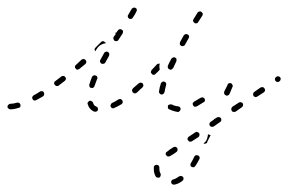

<svg xmlns="http://www.w3.org/2000/svg" viewBox="-26 -290 778 518"><path d="M437 197Q435 200 436 203Q436 204 437 205Q438 207 439 207Q441 208 442 208Q444 209 445 208Q456 206 466 198Q469 196 469 193Q470 190 468 188Q467 186 466 186Q465 185 463 185Q462 184 460 185Q459 185 457 186Q449 192 442 194Q439 194 437 197ZM404 163Q404 160 403 158Q401 155 398 155Q396 154 395 155Q393 155 392 156Q391 157 390 158Q389 159 389 161Q389 164 389 167Q389 177 394 186Q395 188 398 189Q401 190 404 189Q405 188 406 187Q407 186 407 184Q408 183 408 181Q407 180 407 178Q404 173 404 167Q404 165 404 163ZM488 156Q488 159 491 160Q492 161 494 161Q495 162 497 161Q498 161 499 160Q500 159 501 158Q507 149 512 139Q512 138 513 137Q513 135 512 134Q512 132 511 131Q510 130 508 129Q507 129 506 129Q504 128 503 129Q501 129 500 130Q499 131 498 133Q494 142 489 150Q487 153 488 156ZM443 125 450 120Q451 119 452 118Q453 116 453 115Q453 113 453 112Q453 111 452 109Q450 107 447 106Q444 106 442 107L434 112L425 119Q423 120 422 121Q422 122 421 124Q421 125 421 127Q422 128 423 129Q424 132 427 132Q430 133 433 131ZM535 72Q535 76 534 79Q533 85 530 90Q527 94 523 97Q525 98 526 98Q528 98 529 97Q530 97 532 96Q533 95 533 93L542 75V74Q541 74 541 74Q538 74 535 72ZM512 75Q513 72 511 69Q509 67 506 66Q503 65 501 67L483 79Q482 80 481 81Q481 82 480 84Q480 85 480 87Q481 88 482 89Q483 92 486 92Q489 93 492 91L509 80Q512 78 512 75ZM570 37Q571 36 571 35Q571 33 571 32Q571 30 570 29Q568 26 565 26Q562 25 559 27L553 31Q552 31 551 30Q551 31 551 31Q552 32 552 32L542 39Q541 40 540 41Q540 42 539 43Q539 45 539 46Q540 48 540 49Q542 52 545 52Q548 53 551 51L568 39Q569 39 570 37ZM630 -6Q630 -9 629 -11Q628 -13 627 -13Q625 -14 624 -14Q622 -15 621 -14Q619 -14 618 -13L601 -2Q599 0 598 3Q598 6 599 9Q600 10 601 11Q603 12 604 12Q606 12 607 12Q608 12 610 11L627 -1Q629 -3 630 -6ZM456 12Q457 11 458 10Q460 9 460 8Q461 7 461 5Q462 2 460 0Q458 -3 455 -3Q445 -4 438 -8Q435 -9 432 -8Q429 -8 427 -5Q427 -3 427 -2Q427 0 427 1Q427 2 428 3Q429 5 431 5Q441 10 453 12Q454 12 456 12ZM228 11Q231 12 234 11Q237 10 238 7Q239 5 238 4Q238 2 238 1Q237 0 236 -1Q235 -2 233 -3Q227 -5 225 -13Q224 -16 221 -17Q218 -19 215 -18Q214 -17 213 -16Q212 -15 211 -14Q210 -12 210 -11Q210 -10 211 -8Q213 -1 217 3Q222 9 228 11ZM27 0Q28 -1 29 -2Q29 -3 29 -5Q30 -6 29 -8Q28 -11 26 -12Q23 -14 20 -13Q10 -10 2 -10Q0 -10 -1 -9Q-3 -8 -4 -7Q-5 -6 -5 -5Q-6 -3 -6 -2Q-6 1 -3 3Q-1 5 2 5Q12 5 24 1Q26 1 27 0ZM304 -11Q305 -12 305 -14Q305 -15 305 -17Q305 -18 304 -19Q302 -22 299 -23Q296 -23 294 -22Q285 -16 276 -12Q275 -11 274 -10Q273 -9 273 -8Q272 -6 272 -5Q272 -3 273 -2Q274 1 277 2Q280 3 283 1Q292 -3 302 -9Q303 -10 304 -11ZM527 -18Q527 -21 526 -24Q525 -25 524 -26Q522 -27 521 -27Q519 -28 518 -27Q517 -27 515 -26Q506 -21 498 -16Q496 -15 496 -14Q495 -13 494 -12Q494 -10 494 -9Q494 -7 495 -6Q496 -3 499 -2Q502 -2 505 -3Q513 -8 523 -14Q526 -15 527 -18ZM93 -35Q94 -38 92 -41Q92 -42 90 -43Q89 -44 88 -44Q86 -44 85 -44Q83 -44 82 -43Q73 -37 65 -33Q62 -31 61 -28Q60 -25 62 -23Q62 -21 64 -20Q65 -19 66 -19Q68 -19 69 -19Q71 -19 72 -20Q81 -25 90 -30Q93 -32 93 -35ZM688 -43Q688 -45 689 -46Q689 -48 689 -49Q688 -50 687 -52Q686 -54 683 -55Q680 -55 677 -54L660 -42Q659 -41 658 -40Q657 -39 657 -37Q657 -36 657 -34Q657 -33 658 -31Q660 -29 663 -28Q666 -28 669 -30L686 -41Q687 -42 688 -43ZM579 -37Q580 -34 583 -33Q584 -32 586 -32Q587 -32 588 -32Q590 -33 591 -34Q592 -35 593 -36L601 -55Q603 -58 601 -61Q600 -64 598 -65Q596 -66 595 -66Q593 -66 592 -65Q590 -65 589 -64Q588 -63 588 -61L579 -43Q578 -40 579 -37ZM403 -40Q404 -39 405 -38Q405 -37 407 -36Q408 -35 410 -35Q413 -35 415 -37Q417 -38 418 -42Q419 -49 422 -60Q423 -63 422 -66Q420 -69 417 -70Q416 -70 414 -70Q413 -70 412 -69Q410 -68 409 -67Q408 -66 408 -65Q404 -53 403 -43Q403 -42 403 -40ZM360 -57Q361 -58 361 -60Q361 -61 360 -62Q360 -64 359 -65Q357 -67 354 -67Q350 -67 348 -65Q340 -58 333 -52Q332 -51 331 -49Q331 -48 330 -46Q330 -45 331 -44Q331 -42 332 -41Q334 -39 337 -38Q341 -38 343 -40Q351 -47 358 -54Q360 -55 360 -57ZM215 -60Q215 -58 215 -57Q216 -55 217 -54Q218 -53 220 -53Q223 -52 225 -53Q228 -55 229 -58Q232 -67 236 -77Q237 -78 237 -79Q237 -81 236 -82Q236 -84 235 -85Q233 -86 232 -86Q229 -88 226 -86Q223 -85 222 -82Q218 -72 215 -62Q214 -61 215 -60ZM152 -77Q152 -80 150 -82Q149 -84 148 -84Q147 -85 145 -85Q144 -85 142 -85Q141 -85 140 -84Q131 -77 123 -71Q122 -71 121 -69Q121 -68 120 -67Q120 -65 120 -64Q121 -62 122 -61Q123 -60 124 -59Q125 -58 127 -58Q128 -58 130 -58Q131 -58 132 -59Q140 -65 149 -72Q151 -74 152 -77ZM730 -73Q731 -74 731 -76Q732 -77 731 -79Q731 -80 730 -81Q728 -84 725 -84Q722 -85 720 -83L719 -82Q717 -82 717 -80Q716 -79 716 -78Q715 -76 716 -75Q716 -73 717 -72Q719 -69 722 -69Q725 -68 727 -70L728 -71Q730 -72 730 -73ZM389 -88Q386 -88 384 -90Q383 -91 382 -93Q381 -94 381 -95Q381 -97 382 -98Q382 -100 383 -101Q390 -108 397 -116Q399 -118 401 -118Q403 -119 405 -118Q404 -115 404 -111Q404 -107 405 -102Q400 -96 394 -91Q392 -88 389 -88ZM427 -107Q428 -104 431 -103Q434 -101 436 -102Q439 -104 441 -106Q445 -115 450 -125Q450 -126 450 -128Q451 -129 450 -130Q450 -132 449 -133Q448 -134 446 -135Q443 -136 441 -135Q438 -134 436 -131Q431 -122 427 -113Q426 -110 427 -107ZM207 -123Q207 -126 205 -128Q203 -130 200 -131Q197 -131 194 -129Q187 -122 179 -115Q176 -113 176 -110Q176 -107 178 -105Q179 -104 180 -103Q181 -102 183 -102Q184 -102 186 -103Q187 -103 188 -104Q196 -111 204 -117Q207 -120 207 -123ZM244 -123Q245 -120 248 -118Q249 -118 250 -118Q252 -117 253 -118Q255 -118 256 -119Q257 -120 258 -121Q263 -130 268 -139Q269 -142 269 -145Q268 -148 265 -150Q264 -150 262 -151Q261 -151 259 -150Q258 -150 257 -149Q255 -148 255 -147Q249 -137 245 -129Q243 -126 244 -123ZM243 -167Q247 -170 253 -172Q256 -173 259 -173Q259 -174 259 -175Q258 -176 257 -176Q255 -179 252 -179Q249 -179 247 -177L232 -162Q230 -160 229 -157Q229 -154 232 -152Q232 -152 232 -152Q232 -152 232 -152Q233 -155 235 -158Q238 -163 243 -167ZM459 -171Q460 -168 463 -166Q466 -165 469 -166Q472 -167 473 -169L483 -187Q485 -190 484 -193Q483 -196 480 -197Q478 -199 475 -198Q472 -197 470 -195L460 -177Q459 -174 459 -171ZM284 -201Q284 -201 284 -201Q284 -201 284 -201Q284 -201 284 -201Q284 -200 285 -200Q286 -200 287 -199L281 -191Q279 -188 280 -185Q281 -182 283 -180Q285 -179 286 -179Q288 -179 289 -179Q290 -180 292 -180Q293 -181 294 -183L305 -200Q306 -203 306 -206Q305 -209 302 -210Q301 -211 300 -211Q298 -212 297 -211Q295 -211 294 -210Q293 -209 292 -208L288 -202Q286 -202 284 -201ZM495 -233Q496 -230 499 -228Q500 -227 501 -227Q503 -227 504 -227Q506 -228 507 -228Q508 -229 509 -231L520 -248Q520 -249 521 -251Q521 -252 521 -254Q520 -255 519 -256Q518 -258 517 -258Q515 -260 512 -259Q509 -259 507 -256L496 -238Q494 -236 495 -233ZM328 -264Q328 -264 328 -264Q328 -264 329 -265Q329 -265 329 -266Q331 -268 333 -269Q336 -270 339 -269Q342 -268 343 -265Q344 -262 342 -259Q342 -258 341 -257Q339 -252 332 -242Q331 -240 328 -239Q325 -238 322 -240Q321 -241 320 -242Q319 -243 319 -245Q318 -246 319 -248Q319 -249 320 -250Q326 -260 328 -264Q328 -264 328 -264Z"/></svg>

Font: FRB American Cursive Dashed Extralight
Style: Italic
Weight: 200
Italic angle: -25°
Version: Version 2.0;Modular Font Editor K font №1